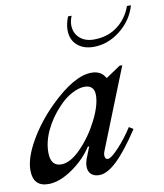

<svg xmlns="http://www.w3.org/2000/svg" viewBox="-90 -776 728 851"><g transform="rotate(-10 274.0 -350.5)"><path d="M-9 -66Q-9 -121 34 -196Q77 -271 143 -336Q254 -445 332 -445Q376 -445 394 -411H397L461 -454H473L331 -98Q325 -85 325 -74Q325 -56 339 -56Q353 -56 388.5 -94Q424 -132 454 -179L473 -167Q413 -76 368.5 -34Q324 8 289 8Q265 8 252 -4.5Q239 -17 239 -39Q239 -54 245 -72L266 -125H260Q224 -70 166.5 -31Q109 8 60 8Q-9 8 -9 -66ZM335 -344Q335 -389 291 -389Q265 -389 232.5 -371.5Q200 -354 172 -323Q132 -281 107.5 -230Q83 -179 83 -130Q83 -68 131 -68Q172 -68 220 -117Q268 -166 301.5 -232Q335 -298 335 -344ZM281 -668Q281 -688 290 -709H274Q261 -677 261 -649Q261 -606 289 -581Q317 -556 363 -556Q427 -556 482.5 -599.5Q538 -643 557 -709H539Q520 -655 476 -621.5Q432 -588 369 -588Q329 -588 305 -610.5Q281 -633 281 -668Z"/></g></svg>

Font: Ibarra Real Nova
Style: Italic
Weight: 400
Italic angle: -22°
Designer: Jose Maria Ribagorda & Octavio Pardo
Foundry: Octavio Pardo
Version: Version 1.014